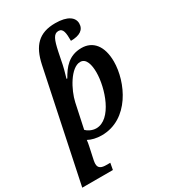

<svg xmlns="http://www.w3.org/2000/svg" viewBox="-259 -886 1103 1243"><g transform="rotate(-30 292.5 -265.0)"><path d="M151 -580 -21 240H208L217 191H188C152 191 129 182 129 149C129 136 134 112 137 100L151 35C155 19 158 -2 159 -13C184 1 220 10 259 10C464 10 565 -214 565 -365C565 -482 511 -546 426 -546C331 -546 285 -485 249 -421H243C254 -456 267 -506 273 -541L285 -600C302 -680 316 -716 352 -716C387 -716 391 -679 391 -620C457 -620 494 -644 494 -691C494 -735 453 -770 359 -770C236 -770 178 -706 151 -580ZM251 -47C218 -47 189 -65 177 -78L216 -261C234 -344 303 -472 374 -472C419 -472 432 -416 432 -361C432 -244 366 -47 251 -47Z"/></g></svg>

Font: Noto Serif SemiBold
Style: Italic
Weight: 600
Italic angle: -12°
Designer: Monotype Design Team
Foundry: Monotype Imaging Inc.
Version: Version 2.014